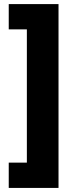

<svg xmlns="http://www.w3.org/2000/svg" viewBox="-20 -754 364 942"><path d="M22.9 43.9H111.8V-609.9H22.9V-733.9H267.1V168H22.9Z"/></svg>

Font: Open Sans ExtraBold
Style: Regular
Weight: 800
Designer: Monotype Design Team
Foundry: Monotype Imaging Inc.
Version: Version 3.003; ttfautohint (v1.8.4)